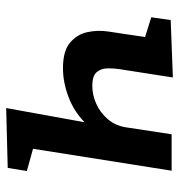

<svg xmlns="http://www.w3.org/2000/svg" viewBox="1 -577 580 622"><g transform="rotate(90 291.0 -266.0)"><path d="M330 4 376 -250Q340 -215 293 -197.5Q246 -180 201 -180Q145 -180 118 -203Q91 -226 84 -259.5Q77 -293 82 -326L100 -446L36 -466L45 -529L231 -536L204 -363Q201 -344 201.5 -323.5Q202 -303 214 -289Q226 -275 258 -275Q287 -275 315.5 -287.5Q344 -300 365 -324Q386 -348 392 -381L415 -532H533L462 -83L534 -63L524 -1Z"/></g></svg>

Font: Bitter SemiBold
Style: Italic
Weight: 600
Italic angle: -9°
Designer: Sol Matas, and Bitter project Authors
Foundry: Sol Matas
Version: Version 2.001